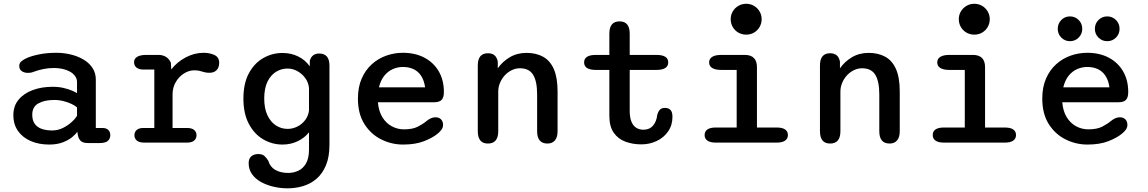

<svg xmlns="http://www.w3.org/2000/svg" viewBox="-20 -774 6230 1042"><path d="M459.5 2.5Q429.5 2.5 417.5 -9.8Q405.5 -22 402 -43.5L399.5 -59.5Q392 -46.5 372 -30Q352 -13.5 320.8 -1.5Q289.5 10.5 247 10.5Q191.5 10.5 147.5 -8.2Q103.5 -27 78 -62.8Q52.5 -98.5 52.5 -149Q52.5 -199 81 -233.2Q109.5 -267.5 157.8 -285.2Q206 -303 265.5 -303Q297.5 -303 324.5 -296.8Q351.5 -290.5 370.8 -282.2Q390 -274 398 -268.5V-328Q398 -347 387.2 -361.5Q376.5 -376 358.8 -385.8Q341 -395.5 318.8 -400.2Q296.5 -405 273.5 -405Q242 -405 212.8 -398.8Q183.5 -392.5 162 -384Q153.5 -380.5 145.5 -379.5Q137.5 -378.5 131.5 -378.5Q111.5 -378.5 98 -388Q84.5 -397.5 84.5 -416Q84.5 -432.5 97 -442.2Q109.5 -452 126.5 -459.5Q152.5 -471 194 -479.2Q235.5 -487.5 285.5 -487.5Q326 -487.5 364.2 -478.2Q402.5 -469 433.2 -450.8Q464 -432.5 482 -405.2Q500 -378 500 -342V-79.5H535Q556.5 -79.5 567.5 -69.2Q578.5 -59 578.5 -40Q578.5 -21.5 565.5 -9.5Q552.5 2.5 518.5 2.5ZM398 -191Q389.5 -199.5 370.2 -209Q351 -218.5 325.8 -225Q300.5 -231.5 274 -231.5Q222 -231.5 188.5 -213Q155 -194.5 155 -151.5Q155 -121 168.5 -102Q182 -83 206.5 -74.5Q231 -66 263.5 -66Q294.5 -66 322.2 -80Q350 -94 370.2 -112.8Q390.5 -131.5 398 -146.5Z M916.5 -79.5H994Q1021.5 -79.5 1034 -68.5Q1046.5 -57.5 1046.5 -40Q1046.5 -22.5 1033.8 -11.2Q1021 0 994 0H764.5Q735.5 0 722.5 -11.2Q709.5 -22.5 709.5 -40Q709.5 -57.5 721.8 -68.5Q734 -79.5 758 -79.5H817.5V-396.5H758.5Q733.5 -396.5 720.5 -407.5Q707.5 -418.5 707.5 -436.5Q707.5 -455.5 724.5 -465.8Q741.5 -476 774 -476H840.5Q864 -476 881.5 -464.8Q899 -453.5 907.5 -433L909.5 -397Q940.5 -437.5 987.8 -462.5Q1035 -487.5 1085 -487.5Q1118 -487.5 1143.8 -475.5Q1169.5 -463.5 1169.5 -433.5Q1169.5 -407 1155.2 -393Q1141 -379 1117 -379Q1103.5 -379 1093.5 -381.2Q1083.5 -383.5 1073.5 -386.5Q1064.5 -389.5 1054.8 -391Q1045 -392.5 1035.5 -392.5Q1005.5 -392.5 978.2 -375.2Q951 -358 933.8 -328.5Q916.5 -299 916.5 -261.5Z M1541 248Q1501 248 1463.2 239Q1425.5 230 1395.2 213Q1365 196 1347.2 170.5Q1329.5 145 1329.5 111.5Q1329.5 86.5 1344 74.2Q1358.5 62 1382 62Q1404.5 62 1416.5 73.8Q1428.5 85.5 1436 98.5Q1446 132.5 1474.8 148.5Q1503.5 164.5 1544 164.5Q1574 164.5 1599.8 152.2Q1625.5 140 1641.2 112Q1657 84 1657 37V-56Q1633 -25.5 1595.5 -7.5Q1558 10.5 1513 10.5Q1457.5 10.5 1409 -17.5Q1360.5 -45.5 1330.8 -101.2Q1301 -157 1301 -239Q1301 -321.5 1330.8 -376.5Q1360.5 -431.5 1409 -459Q1457.5 -486.5 1513 -486.5Q1560.5 -486.5 1599 -467.2Q1637.5 -448 1661 -414L1661.5 -445Q1672.5 -483.5 1712.5 -483.5Q1768 -483.5 1768 -418V11.5Q1768 77.5 1749 123Q1730 168.5 1698 196Q1666 223.5 1625.2 235.8Q1584.5 248 1541 248ZM1540.5 -74.5Q1568.5 -74.5 1594 -87.2Q1619.5 -100 1636.5 -122.8Q1653.5 -145.5 1657 -174V-295.5Q1654.5 -325 1637.5 -349Q1620.5 -373 1594.8 -387.5Q1569 -402 1540.5 -402Q1506.5 -402 1477.8 -384.2Q1449 -366.5 1431.5 -330.5Q1414 -294.5 1414 -239Q1414 -185 1431.5 -148.2Q1449 -111.5 1477.8 -93Q1506.5 -74.5 1540.5 -74.5Z M2167.5 10.5Q2105 10.5 2048.8 -17.5Q1992.5 -45.5 1957.5 -101Q1922.5 -156.5 1922.5 -239Q1922.5 -301.5 1943 -348Q1963.5 -394.5 1998 -425.5Q2032.5 -456.5 2076.2 -472Q2120 -487.5 2166.5 -487.5Q2233.5 -487.5 2283.5 -461Q2333.5 -434.5 2361.2 -386.8Q2389 -339 2389 -274.5Q2389 -245 2376.8 -232Q2364.5 -219 2334.5 -219H2031Q2035 -171 2055 -138.2Q2075 -105.5 2106 -88.8Q2137 -72 2172.5 -72Q2219.5 -72 2248 -86.8Q2276.5 -101.5 2296 -118Q2306.5 -126.5 2318.2 -132Q2330 -137.5 2344 -137.5Q2362.5 -137.5 2373.5 -126.2Q2384.5 -115 2384.5 -96.5Q2384.5 -82.5 2376.5 -71Q2368.5 -59.5 2355 -48.5Q2327 -25.5 2280.5 -7.5Q2234 10.5 2167.5 10.5ZM2036.5 -300H2287Q2279.5 -354 2248.8 -382.2Q2218 -410.5 2166 -410.5Q2138 -410.5 2111.8 -399Q2085.5 -387.5 2065.8 -363.2Q2046 -339 2036.5 -300Z M2951 5Q2895 5 2895 -62V-261.5Q2895 -333 2873.2 -368.2Q2851.5 -403.5 2801.5 -403.5Q2778 -403.5 2756.8 -393Q2735.5 -382.5 2719.2 -364.8Q2703 -347 2693.5 -324.2Q2684 -301.5 2684 -277.5V-62Q2684 5 2628 5Q2573 5 2573 -62V-418.5Q2573 -485 2628 -485Q2673.5 -485 2681.5 -439V-403Q2706 -439 2746 -463Q2786 -487 2837.5 -487Q2889.5 -487 2927.5 -466Q2965.5 -445 2985.8 -398.8Q3006 -352.5 3006 -277.5V-62Q3006 -29.5 2991.8 -12.2Q2977.5 5 2951 5Z M3214.5 -394.5Q3150 -394.5 3150 -435.5Q3150 -476 3214.5 -476H3287V-591.5Q3287 -658 3342.5 -658Q3397.5 -658 3397.5 -591.5V-476H3542Q3606.5 -476 3606.5 -435.5Q3606.5 -394.5 3542 -394.5H3397.5V-172.5Q3397.5 -135.5 3407.2 -112.8Q3417 -90 3433.8 -80Q3450.5 -70 3472 -70Q3505 -70 3524.2 -92.5Q3543.5 -115 3547 -151.5Q3551 -166.5 3560.2 -177.5Q3569.5 -188.5 3589 -188.5Q3608 -188.5 3618.8 -177.2Q3629.5 -166 3629.5 -140Q3629.5 -94.5 3606 -60.8Q3582.5 -27 3544 -8.8Q3505.5 9.5 3460 9.5Q3414 9.5 3374.5 -5Q3335 -19.5 3311 -53.5Q3287 -87.5 3287 -146V-394.5Z M3865 -82H3978V-394.5H3894.5Q3862 -394.5 3845.2 -405Q3828.5 -415.5 3828.5 -435.5Q3828.5 -455 3845.2 -465.5Q3862 -476 3894.5 -476H4021.5Q4088 -476 4088 -409.5V-82H4194.5Q4225.5 -82 4240.8 -71.5Q4256 -61 4256 -41Q4256 -21.5 4240.8 -10.8Q4225.5 0 4194.5 0H3865Q3834.5 0 3819.2 -10.8Q3804 -21.5 3804 -41Q3804 -61 3819.2 -71.5Q3834.5 -82 3865 -82ZM3945.5 -670Q3945.5 -693 3956.8 -712Q3968 -731 3987.2 -742.2Q4006.5 -753.5 4029.5 -753.5Q4053 -753.5 4072 -742.2Q4091 -731 4102.2 -712Q4113.5 -693 4113.5 -670Q4113.5 -646.5 4102.2 -627.2Q4091 -608 4072 -597Q4053 -586 4029.5 -586Q4006.5 -586 3987.2 -597Q3968 -608 3956.8 -627.2Q3945.5 -646.5 3945.5 -670Z M4808 5Q4752 5 4752 -62V-261.5Q4752 -333 4730.2 -368.2Q4708.5 -403.5 4658.5 -403.5Q4635 -403.5 4613.8 -393Q4592.5 -382.5 4576.2 -364.8Q4560 -347 4550.5 -324.2Q4541 -301.5 4541 -277.5V-62Q4541 5 4485 5Q4430 5 4430 -62V-418.5Q4430 -485 4485 -485Q4530.5 -485 4538.5 -439V-403Q4563 -439 4603 -463Q4643 -487 4694.5 -487Q4746.5 -487 4784.5 -466Q4822.5 -445 4842.8 -398.8Q4863 -352.5 4863 -277.5V-62Q4863 -29.5 4848.8 -12.2Q4834.5 5 4808 5Z M5103 -82H5216V-394.5H5132.5Q5100 -394.5 5083.2 -405Q5066.5 -415.5 5066.5 -435.5Q5066.5 -455 5083.2 -465.5Q5100 -476 5132.5 -476H5259.5Q5326 -476 5326 -409.5V-82H5432.5Q5463.5 -82 5478.8 -71.5Q5494 -61 5494 -41Q5494 -21.5 5478.8 -10.8Q5463.5 0 5432.5 0H5103Q5072.5 0 5057.2 -10.8Q5042 -21.5 5042 -41Q5042 -61 5057.2 -71.5Q5072.5 -82 5103 -82ZM5183.5 -670Q5183.5 -693 5194.8 -712Q5206 -731 5225.2 -742.2Q5244.5 -753.5 5267.5 -753.5Q5291 -753.5 5310 -742.2Q5329 -731 5340.2 -712Q5351.5 -693 5351.5 -670Q5351.5 -646.5 5340.2 -627.2Q5329 -608 5310 -597Q5291 -586 5267.5 -586Q5244.5 -586 5225.2 -597Q5206 -608 5194.8 -627.2Q5183.5 -646.5 5183.5 -670Z M5881.5 10.5Q5819 10.5 5762.8 -17.5Q5706.5 -45.5 5671.5 -101Q5636.5 -156.5 5636.5 -239Q5636.5 -301.5 5657 -348Q5677.5 -394.5 5712 -425.5Q5746.5 -456.5 5790.2 -472Q5834 -487.5 5880.5 -487.5Q5947.5 -487.5 5997.5 -461Q6047.5 -434.5 6075.2 -386.8Q6103 -339 6103 -274.5Q6103 -245 6090.8 -232Q6078.5 -219 6048.5 -219H5745Q5749 -171 5769 -138.2Q5789 -105.5 5820 -88.8Q5851 -72 5886.5 -72Q5933.5 -72 5962 -86.8Q5990.5 -101.5 6010 -118Q6020.5 -126.5 6032.2 -132Q6044 -137.5 6058 -137.5Q6076.5 -137.5 6087.5 -126.2Q6098.5 -115 6098.5 -96.5Q6098.5 -82.5 6090.5 -71Q6082.5 -59.5 6069 -48.5Q6041 -25.5 5994.5 -7.5Q5948 10.5 5881.5 10.5ZM5750.5 -300H6001Q5993.5 -354 5962.8 -382.2Q5932 -410.5 5880 -410.5Q5852 -410.5 5825.8 -399Q5799.5 -387.5 5779.8 -363.2Q5760 -339 5750.5 -300ZM5787 -550.5Q5759 -550.5 5739.8 -570Q5720.5 -589.5 5720.5 -617.5Q5720.5 -646 5739.8 -665.5Q5759 -685 5787 -685Q5814.5 -685 5834 -665.5Q5853.5 -646 5853.5 -617.5Q5853.5 -589.5 5834 -570Q5814.5 -550.5 5787 -550.5ZM5989 -550.5Q5961 -550.5 5941.5 -570Q5922 -589.5 5922 -617.5Q5922 -646 5941.5 -665.5Q5961 -685 5989 -685Q6017 -685 6036.5 -665.5Q6056 -646 6056 -617.5Q6056 -589.5 6036.5 -570Q6017 -550.5 5989 -550.5Z"/></svg>

Font: Sono Monospace Medium
Style: Regular
Weight: 500
Designer: Tyler Finck
Foundry: Tyler Finck
Version: Version 2.112